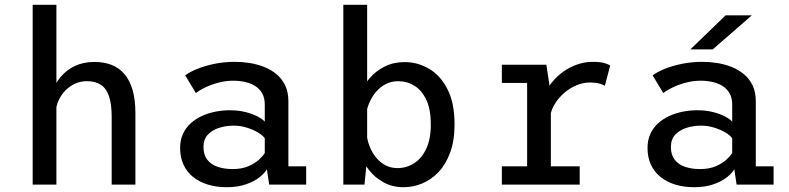

<svg xmlns="http://www.w3.org/2000/svg" viewBox="-20 -770 3290 801"><path d="M116.3 0V-750H215.3V0ZM445.9 0V-282.3Q445.9 -335.6 434.8 -368.4Q423.7 -401.2 400.8 -416.3Q377.9 -431.4 342.3 -431.4Q316.9 -431.4 294.2 -421.4Q271.6 -411.4 253.7 -393.5Q235.9 -375.6 225 -352.1Q214.1 -328.6 212.4 -302L184.4 -311Q184.4 -348.4 196.6 -384.1Q208.8 -419.9 232.8 -448.7Q256.7 -477.6 292.1 -494.6Q327.6 -511.6 374.4 -511.6Q413.7 -511.6 445.1 -499.4Q476.4 -487.3 498.7 -461.6Q521 -435.9 532.9 -395.3Q544.9 -354.7 544.9 -297.6V0Z M925.9 11Q883.4 11 847.7 0.2Q812 -10.5 786 -31.3Q760 -52.1 745.7 -82.6Q731.4 -113.1 731.4 -152.6Q731.4 -185.9 743.3 -211.6Q755.2 -237.4 776 -256Q796.9 -274.6 823.3 -286.6Q849.8 -298.6 879.3 -304.3Q908.8 -310 938.3 -310Q974.3 -310 1004 -302.6Q1033.8 -295.1 1054.6 -284.1Q1075.5 -273 1084.6 -262.6V-334.3Q1084.6 -361.9 1073.6 -380.9Q1062.6 -399.9 1044.1 -411.5Q1025.6 -423 1002.2 -428.1Q978.8 -433.3 953.6 -433.3Q928.2 -433.3 904.6 -428.3Q881.1 -423.4 860.6 -415.6Q840.1 -407.9 824 -399Q807.8 -390.1 797.1 -381.8L752.6 -455.7Q770.4 -469.1 801.5 -482Q832.7 -494.9 873.4 -503.4Q914.1 -512 960.3 -512Q991.1 -512 1022.6 -507Q1054.1 -501.9 1082.9 -490.4Q1111.6 -478.9 1134.3 -459.8Q1157 -440.6 1170.1 -412.9Q1183.1 -385.2 1183.1 -347V-76.1H1257.3V0H1103L1093.4 -63.9Q1084.4 -47.6 1062.4 -30.3Q1040.4 -12.9 1006 -1Q971.7 11 925.9 11ZM950.6 -64.7Q988 -64.7 1015.1 -76.1Q1042.3 -87.4 1059.6 -103.2Q1076.9 -119.1 1084.6 -131.7V-193.3Q1075.7 -205.9 1055.2 -217.9Q1034.8 -229.9 1008.4 -237.9Q982.1 -245.9 954.9 -245.9Q923.7 -245.9 894.8 -236.9Q865.9 -228 847.4 -208.5Q828.9 -188.9 828.9 -156.9Q828.9 -124.9 844.1 -104.6Q859.3 -84.2 886.7 -74.5Q914.1 -64.7 950.6 -64.7Z M1412.3 0V-750H1511.7V-112.4L1500.6 0ZM1664 11Q1617.2 11 1580.9 -8.9Q1544.6 -28.7 1519.6 -60.4Q1494.6 -92 1481.9 -128.6Q1469.1 -165.3 1469.1 -198.6L1509.5 -211.9Q1512 -185.1 1522 -159.4Q1531.9 -133.8 1548.5 -113.4Q1565.1 -93 1587.6 -80.9Q1610.1 -68.7 1637.9 -68.7Q1675.3 -68.7 1707 -88.6Q1738.8 -108.4 1758 -148.9Q1777.3 -189.3 1777.3 -251Q1777.3 -313.4 1758.7 -353.1Q1740.1 -392.9 1709.3 -412.1Q1678.4 -431.3 1641.4 -431.3Q1613.5 -431.3 1591 -420.1Q1568.6 -408.9 1551.6 -390Q1534.6 -371.1 1523.7 -347.7Q1512.8 -324.3 1508 -300.1L1470.1 -313.3Q1470.1 -345.7 1483.6 -380.2Q1497.1 -414.7 1522.6 -444.4Q1548.2 -474.1 1585.1 -492.6Q1622.1 -511 1669 -511Q1721.5 -511 1769 -483.7Q1816.5 -456.4 1846.4 -398.8Q1876.3 -341.2 1876.3 -251Q1876.3 -183.4 1858.1 -133.8Q1840 -84.3 1809.5 -52.2Q1778.9 -20.1 1741.2 -4.6Q1703.4 11 1664 11Z M2073.7 0V-76.1H2179.1V-423.9H2073.7V-500H2259.3L2278.1 -376.6V-76.1H2398.4V0ZM2276.3 -290.9 2236.7 -306.9Q2237.6 -339.3 2249.7 -369.6Q2261.8 -399.9 2282.3 -425.9Q2302.8 -451.8 2329.9 -471Q2357.1 -490.2 2388.4 -501.1Q2419.7 -512 2452.6 -512Q2485.9 -512 2503.1 -506.4Q2520.3 -500.7 2525.8 -496.9L2503.3 -412.1Q2498.6 -415.9 2482.6 -420.8Q2466.6 -425.7 2440.1 -425.7Q2411.9 -425.7 2384.8 -414.1Q2357.6 -402.6 2334.9 -383.2Q2312.1 -363.8 2296.7 -339.7Q2281.3 -315.6 2276.3 -290.9Z M2875.9 11Q2833.4 11 2797.7 0.2Q2762 -10.5 2736 -31.3Q2710 -52.1 2695.7 -82.6Q2681.4 -113.1 2681.4 -152.6Q2681.4 -185.9 2693.3 -211.6Q2705.2 -237.4 2726 -256Q2746.9 -274.6 2773.3 -286.6Q2799.8 -298.6 2829.3 -304.3Q2858.8 -310 2888.3 -310Q2924.3 -310 2954 -302.6Q2983.8 -295.1 3004.6 -284.1Q3025.5 -273 3034.6 -262.6V-334.3Q3034.6 -361.9 3023.6 -380.9Q3012.6 -399.9 2994.1 -411.5Q2975.6 -423 2952.2 -428.1Q2928.8 -433.3 2903.6 -433.3Q2878.2 -433.3 2854.6 -428.3Q2831.1 -423.4 2810.6 -415.6Q2790.1 -407.9 2774 -399Q2757.8 -390.1 2747.1 -381.8L2702.6 -455.7Q2720.4 -469.1 2751.5 -482Q2782.7 -494.9 2823.4 -503.4Q2864.1 -512 2910.3 -512Q2941.1 -512 2972.6 -507Q3004.1 -501.9 3032.9 -490.4Q3061.6 -478.9 3084.3 -459.8Q3107 -440.6 3120.1 -412.9Q3133.1 -385.2 3133.1 -347V-76.1H3207.3V0H3053L3043.4 -63.9Q3034.4 -47.6 3012.4 -30.3Q2990.4 -12.9 2956 -1Q2921.7 11 2875.9 11ZM2900.6 -64.7Q2938 -64.7 2965.1 -76.1Q2992.3 -87.4 3009.6 -103.2Q3026.9 -119.1 3034.6 -131.7V-193.3Q3025.7 -205.9 3005.2 -217.9Q2984.8 -229.9 2958.4 -237.9Q2932.1 -245.9 2904.9 -245.9Q2873.7 -245.9 2844.8 -236.9Q2815.9 -228 2797.4 -208.5Q2778.9 -188.9 2778.9 -156.9Q2778.9 -124.9 2794.1 -104.6Q2809.3 -84.2 2836.7 -74.5Q2864.1 -64.7 2900.6 -64.7ZM2953.4 -563.9H2860.1L3007.1 -706H3116.5Z"/></svg>

Font: Trispace Thin
Style: Regular
Weight: 100
Designer: Tyler Finck
Foundry: Etcetera Type Company
Version: Version 1.210